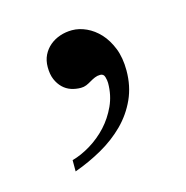

<svg xmlns="http://www.w3.org/2000/svg" viewBox="-55 -149 359 370"><g transform="rotate(-15 125.0 35.5)"><path d="M199.2 4.9Q199.2 36.1 187.5 61.8Q175.8 87.4 155.8 107.4Q135.7 127.4 109.4 142.3Q83 157.2 54.2 167.5V145Q72.3 140.1 91.1 128.7Q109.9 117.2 124.8 101.1Q139.6 85 149.2 64.2Q158.7 43.5 158.7 19Q158.7 13.7 156.7 6.8Q154.8 0 147.9 0Q142.1 0 137 2.2Q131.8 4.4 127 7.3Q122.1 10.3 116.9 12.5Q111.8 14.6 106 14.6Q95.7 14.6 86.4 11.5Q77.1 8.3 70.1 1.5Q63 -5.4 58.6 -15.6Q54.2 -25.9 54.2 -40.5Q54.2 -53.7 59.3 -64.2Q64.5 -74.7 73.2 -82Q82 -89.4 93.5 -93.3Q105 -97.2 117.7 -97.2Q131.8 -97.2 146.2 -90.6Q160.6 -84 172.4 -71.3Q184.1 -58.6 191.7 -39.6Q199.2 -20.5 199.2 4.9Z"/></g></svg>

Font: Doulos SIL Eur
Style: Regular
Weight: 400
Designer: Walt Agee, Victor Gaultney, Peter Martin, Debbi Hosken, Becca Hirsbrunner
Foundry: SIL International
Version: Version 5.000